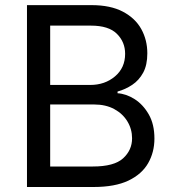

<svg xmlns="http://www.w3.org/2000/svg" viewBox="-20 -748 694 768"><path d="M87.9 0V-727.5H345.7Q421.9 -727.5 471.4 -701.4Q521 -675.3 545.2 -631.6Q569.3 -587.9 569.3 -534.7Q569.3 -487.8 552.7 -457.3Q536.1 -426.8 509 -408.7Q481.9 -390.6 450.2 -381.8V-375Q484.4 -373 518.3 -351.6Q552.2 -330.1 575 -290.5Q597.7 -251 597.7 -193.8Q597.7 -139.2 572.5 -95.2Q547.4 -51.3 493.7 -25.6Q439.9 0 354 0ZM180.7 -82H351.6Q436.5 -82 472.4 -114.7Q508.3 -147.5 508.3 -194.8Q508.3 -231.4 489.7 -262.2Q471.2 -293 437.3 -311.5Q403.3 -330.1 356.4 -330.1H180.7ZM180.7 -408.2H340.8Q399.4 -408.2 439.9 -442.4Q480.5 -476.6 480.5 -532.7Q480.5 -580.1 447.5 -612.8Q414.6 -645.5 343.8 -645.5H180.7Z"/></svg>

Font: Inter-Regular
Style: Regular
Weight: 400
Designer: Rasmus Andersson
Foundry: rsms
Version: Version 4.000;git-a52131595